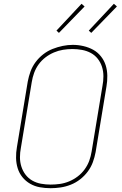

<svg xmlns="http://www.w3.org/2000/svg" viewBox="-20 -982 640 1010"><path d="M246 8Q217 8 189.5 3Q162 -2 138.5 -15.5Q115 -29 98 -50Q81 -71 73 -97Q65 -123 64.5 -151.5Q64 -180 69 -208L126 -553Q131 -580 140.5 -606Q150 -632 167 -655Q184 -678 207 -696Q230 -714 256.5 -724.5Q283 -735 310 -740.5Q337 -746 363 -746Q391 -746 419 -739.5Q447 -733 470.5 -720Q494 -707 511 -685.5Q528 -664 536 -638.5Q544 -613 544.5 -584Q545 -555 540 -527L483 -182Q478 -155 468.5 -129Q459 -103 442 -80Q425 -57 402 -39Q379 -21 352.5 -10.5Q326 0 299 4Q272 8 246 8ZM246 -11Q271 -11 295.5 -14.5Q320 -18 344 -28Q368 -38 389 -54Q410 -70 425.5 -91.5Q441 -113 449.5 -136.5Q458 -160 462 -185L519 -530Q524 -555 524 -581Q524 -607 516.5 -630.5Q509 -654 494 -673Q479 -692 457.5 -703.5Q436 -715 411 -719.5Q386 -724 361 -724Q336 -724 311.5 -720Q287 -716 263.5 -706Q240 -696 219 -680Q198 -664 183 -643Q168 -622 159.5 -598.5Q151 -575 147 -550L90 -205Q85 -180 85 -154.5Q85 -129 92.5 -105.5Q100 -82 114.5 -63Q129 -44 150 -32Q171 -20 196 -15.5Q221 -11 246 -11ZM460 -809 447 -821 579 -962 595 -948ZM290 -809 277 -821 409 -962 425 -948Z"/></svg>

Font: Iosevka Curly ThExObl
Style: Regular
Weight: 100
Width: 7
Italic angle: -9°
Monospace: yes
Designer: Belleve Invis
Foundry: Belleve Invis
Version: Version 11.1.0; ttfautohint (v1.8.3)